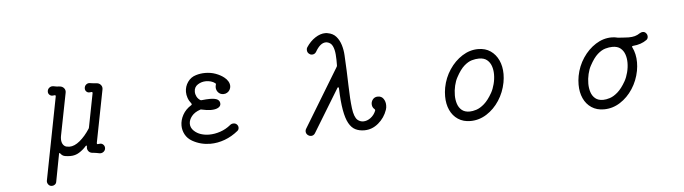

<svg xmlns="http://www.w3.org/2000/svg" viewBox="-54 -968 5108 1433"><g transform="rotate(-5 2500.0 -251.0)"><path d="M682 -506Q701 -505 713.5 -490.5Q726 -476 722 -456L645 -62V-60Q645 -51 653 -53L666 -54Q681 -56 692 -45.5Q703 -35 703 -20Q703 -4 691.5 6.5Q680 17 665 17Q659 17 656 16Q646 14 635.5 12Q625 10 614 9Q589 9 577 -6.5Q565 -22 569 -40V-44Q569 -49 566 -49.5Q563 -50 559 -45Q536 -19 506.5 -0.5Q477 18 440 18Q420 18 400 14.5Q380 11 367 -7Q359 -17 357 -5L318 200Q316 213 306 220.5Q296 228 284 228Q267 228 257 215Q247 202 249 187L370 -435V-437Q370 -446 361 -444L350 -443Q336 -441 325 -450.5Q314 -460 314 -474Q314 -493 328 -504Q342 -515 359 -512Q367 -510 381.5 -508Q396 -506 405 -506Q425 -505 437.5 -490.5Q450 -476 446 -456L384 -141Q381 -128 381 -113Q381 -101 384 -90Q387 -79 394 -70Q405 -57 419 -54.5Q433 -52 440 -52Q477 -52 517.5 -85.5Q558 -119 593 -173Q596 -178 597 -184L646 -435V-437Q646 -446 637 -444L626 -443Q612 -441 601.5 -450.5Q591 -460 591 -474Q591 -493 604.5 -504Q618 -515 636 -511Q644 -510 658 -508Q672 -506 682 -506Z M1355 -17Q1320 -37 1303 -69Q1286 -101 1286 -136Q1286 -177 1307.5 -216Q1329 -255 1371 -281Q1379 -285 1374 -294Q1357 -315 1349 -338Q1341 -361 1341 -383Q1341 -424 1364.5 -457.5Q1388 -491 1427 -502Q1460 -512 1495 -512Q1538 -512 1574.5 -498.5Q1611 -485 1636 -465Q1653 -452 1663.5 -434.5Q1674 -417 1674 -398Q1674 -384 1666 -370Q1659 -358 1646.5 -350.5Q1634 -343 1619 -343Q1595 -343 1580 -359.5Q1565 -376 1565 -398Q1565 -408 1568 -417Q1569 -419 1569 -422Q1569 -426 1565 -429Q1551 -440 1533 -445Q1515 -450 1497 -450Q1463 -450 1435 -432Q1407 -414 1407 -379Q1407 -360 1416 -342.5Q1425 -325 1442 -314Q1447 -311 1453 -312Q1471 -314 1486 -315Q1501 -316 1514 -316Q1555 -316 1572 -305Q1589 -294 1589 -273Q1589 -255 1569.5 -244Q1550 -233 1515 -233Q1486 -233 1447 -242Q1441 -245 1435 -242Q1393 -228 1371 -200.5Q1349 -173 1349 -144Q1349 -114 1373 -91Q1395 -70 1424.5 -60.5Q1454 -51 1486 -51Q1528 -51 1570.5 -65.5Q1613 -80 1647 -108Q1658 -118 1674 -118Q1688 -118 1698 -109Q1709 -98 1709 -84Q1709 -69 1698 -60Q1652 -22 1598 -2Q1544 18 1490 18Q1417 18 1355 -17Z M2765 -224Q2792 -224 2806.5 -203Q2821 -182 2821 -154Q2821 -146 2820 -137.5Q2819 -129 2816 -121Q2796 -62 2748.5 -22Q2701 18 2643 18Q2605 18 2576 3.5Q2547 -11 2527 -47Q2507 -83 2495.5 -147.5Q2484 -212 2481 -311Q2480 -318 2476.5 -319Q2473 -320 2470 -315L2273 8Q2262 25 2243 25Q2232 25 2223 19Q2205 8 2205 -13Q2205 -23 2211 -32L2478 -472Q2481 -477 2481 -483Q2482 -526 2479 -564Q2476 -602 2463.5 -628Q2451 -654 2423 -660Q2421 -661 2418 -661Q2415 -661 2413 -661Q2371 -661 2334 -596Q2323 -579 2303 -579Q2292 -579 2286 -584Q2267 -595 2267 -617Q2267 -629 2272 -636Q2301 -680 2339.5 -705Q2378 -730 2415 -730Q2420 -730 2424.5 -729.5Q2429 -729 2433 -728Q2473 -721 2496 -694.5Q2519 -668 2530.5 -630.5Q2542 -593 2544 -553Q2551 -428 2553.5 -325Q2556 -222 2564.5 -154.5Q2573 -87 2598 -65Q2617 -49 2641 -49Q2669 -49 2695.5 -68.5Q2722 -88 2735 -120Q2736 -122 2736 -125Q2736 -129 2732 -133Q2722 -141 2718 -151Q2714 -161 2714 -172Q2714 -192 2727.5 -208Q2741 -224 2765 -224Z M3438 18Q3384 18 3345 -8Q3306 -34 3285.5 -79Q3265 -124 3265 -182Q3265 -214 3271 -247Q3285 -320 3325 -380Q3365 -440 3421.5 -476Q3478 -512 3541 -512Q3595 -512 3633.5 -485.5Q3672 -459 3693 -413.5Q3714 -368 3714 -310Q3714 -280 3708 -247Q3694 -174 3655 -114Q3616 -54 3559.5 -18Q3503 18 3438 18ZM3438 -53Q3460 -53 3488.5 -62Q3517 -71 3548 -98Q3579 -125 3609 -178Q3624 -205 3633.5 -241.5Q3643 -278 3643 -314Q3643 -348 3633 -376.5Q3623 -405 3601 -423Q3579 -441 3541 -441Q3516 -441 3487.5 -433Q3459 -425 3429 -398.5Q3399 -372 3369 -316Q3355 -291 3346.5 -255Q3338 -219 3338 -183Q3338 -149 3347.5 -119.5Q3357 -90 3379 -71.5Q3401 -53 3438 -53Z M4801 -520Q4810 -510 4810 -495Q4810 -479 4798 -470Q4757 -440 4695 -435Q4683 -433 4689 -424Q4714 -374 4714 -310Q4714 -280 4708 -247Q4694 -174 4655 -114Q4616 -54 4559.5 -18Q4503 18 4438 18Q4384 18 4345 -8Q4306 -34 4285.5 -79Q4265 -124 4265 -182Q4265 -214 4271 -247Q4285 -320 4325 -380Q4365 -440 4421.5 -476Q4478 -512 4541 -512Q4565 -512 4587 -506Q4591 -505 4598 -505Q4619 -504 4636.5 -502.5Q4654 -501 4668 -501Q4695 -501 4715 -506.5Q4735 -512 4754 -525Q4766 -532 4776 -532Q4792 -532 4801 -520ZM4609 -178Q4624 -205 4633.5 -241.5Q4643 -278 4643 -314Q4643 -348 4633 -376.5Q4623 -405 4601 -423Q4579 -441 4541 -441Q4516 -441 4487.5 -433Q4459 -425 4429 -398.5Q4399 -372 4369 -316Q4355 -291 4346.5 -255Q4338 -219 4338 -183Q4338 -149 4347.5 -119.5Q4357 -90 4379 -71.5Q4401 -53 4438 -53Q4460 -53 4488.5 -62Q4517 -71 4548 -98Q4579 -125 4609 -178Z"/></g></svg>

Font: Kiwi Maru
Style: Regular
Weight: 400
Designer: Hiroki-Chan
Version: Version 1.100